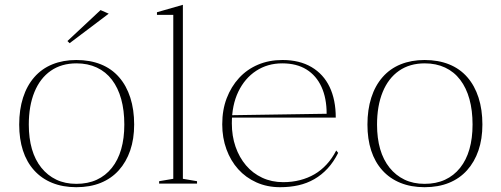

<svg xmlns="http://www.w3.org/2000/svg" viewBox="-20 -765 2089 800"><path d="M298 -515Q355 -515 400 -497Q445 -479 476 -443.5Q507 -408 523 -358Q539 -308 539 -246Q539 -186 522.5 -138Q506 -90 475 -55.5Q444 -21 399.5 -3Q355 15 298 15Q242 15 197.5 -3Q153 -21 122 -55.5Q91 -90 75.5 -138Q60 -186 60 -246Q60 -308 76 -358Q92 -408 123 -443.5Q154 -479 198.5 -497Q243 -515 298 -515ZM299 -501Q236 -501 191.5 -470Q147 -439 123.5 -381.5Q100 -324 100 -246Q100 -189 113 -144Q126 -99 152 -66.5Q178 -34 214.5 -16.5Q251 1 298 1Q346 1 383 -16Q420 -33 446 -65.5Q472 -98 485 -143.5Q498 -189 498 -246Q498 -305 485 -352Q472 -399 446.5 -432.5Q421 -466 383.5 -483.5Q346 -501 299 -501ZM270 -585 261 -594 399 -723 433 -708Z M742 -20 801 -10V0H643V-10L702 -20V-703H634V-714L742 -745Z M1157 -515Q1228 -515 1278 -485.5Q1328 -456 1353.5 -402.5Q1379 -349 1379 -275H946V-285L1341 -291Q1341 -356 1319.5 -403Q1298 -450 1257 -475.5Q1216 -501 1156 -501Q1095 -501 1047.5 -470Q1000 -439 973 -383Q946 -327 946 -251Q946 -198 961.5 -153.5Q977 -109 1005 -76Q1033 -43 1072.5 -24.5Q1112 -6 1160 -6Q1197 -6 1230 -14.5Q1263 -23 1290.5 -39Q1318 -55 1341 -80Q1364 -105 1381 -138L1389 -128Q1370 -90 1345 -63Q1320 -36 1289.5 -18.5Q1259 -1 1223.5 7Q1188 15 1147 15Q1093 15 1048.5 -5Q1004 -25 972.5 -60Q941 -95 923.5 -143Q906 -191 906 -247Q906 -307 924.5 -355.5Q943 -404 976 -440Q1009 -476 1055 -495.5Q1101 -515 1157 -515Z M1749 -515Q1806 -515 1851 -497Q1896 -479 1927 -443.5Q1958 -408 1974 -358Q1990 -308 1990 -246Q1990 -186 1973.5 -138Q1957 -90 1926 -55.5Q1895 -21 1850.5 -3Q1806 15 1749 15Q1693 15 1648.5 -3Q1604 -21 1573 -55.5Q1542 -90 1526.5 -138Q1511 -186 1511 -246Q1511 -308 1527 -358Q1543 -408 1574 -443.5Q1605 -479 1649.5 -497Q1694 -515 1749 -515ZM1750 -501Q1687 -501 1642.5 -470Q1598 -439 1574.5 -381.5Q1551 -324 1551 -246Q1551 -189 1564 -144Q1577 -99 1603 -66.5Q1629 -34 1665.5 -16.5Q1702 1 1749 1Q1797 1 1834 -16Q1871 -33 1897 -65.5Q1923 -98 1936 -143.5Q1949 -189 1949 -246Q1949 -305 1936 -352Q1923 -399 1897.5 -432.5Q1872 -466 1834.5 -483.5Q1797 -501 1750 -501Z"/></svg>

Font: Kalnia ExtraLight
Style: Regular
Weight: 250
Designer: Frida Medrano
Foundry: Frida Medrano
Version: Version 1.105